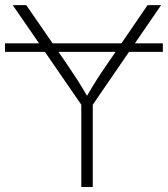

<svg xmlns="http://www.w3.org/2000/svg" viewBox="-21 -748 671 768"><path d="M630.4 -574.7H518.6L623.5 -727.5H569.3L464.8 -574.7H189.5L84 -727.5H29.8L135.3 -574.7H-1V-540.5H158.7L304.2 -329.1V0H350.1V-329.1L495.1 -540.5H630.4ZM212.9 -540.5H441.4L404.8 -487.3C377.4 -447.8 353 -409.7 327.1 -364.7C301.8 -409.2 276.9 -446.8 249.5 -487.3Z"/></svg>

Font: Raveo ExtraLight
Style: Regular
Weight: 200
Designer: Jakub Foglar, Rasmus Andersson (Inter)
Foundry: Jakubfoglar.com
Version: Version 1.100;Glyphs 3.2.3 (3260)